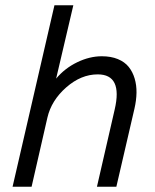

<svg xmlns="http://www.w3.org/2000/svg" viewBox="-20 -710 591 730"><path d="M27.8 0 187 -689.9H258.8L193.4 -411.1Q226.6 -450.7 273.7 -473.4Q320.8 -496.1 367.2 -496.1Q401.9 -496.1 428 -485.4Q454.1 -474.6 469.2 -455.8Q484.4 -437 491.9 -411.6Q499.5 -386.2 499 -357.4Q498.5 -328.6 491.2 -296.9L422.4 0H348.6L416 -293.5Q447.3 -427.2 351.6 -427.2Q288.1 -427.2 231.7 -377.7Q175.3 -328.1 160.2 -262.7L100.1 0Z"/></svg>

Font: HK Grotesk Italic
Style: Regular
Weight: 400
Italic angle: -13°
Designer: Alfredo Marco Pradil and Stefan Peev
Foundry: Hanken Design Co.
Version: Version 1.000;PS 001.000;hotconv 1.0.88;makeotf.lib2.5.64775